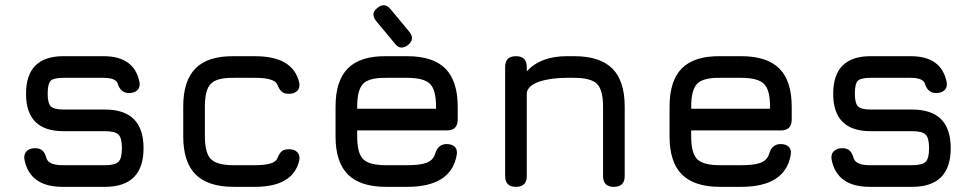

<svg xmlns="http://www.w3.org/2000/svg" viewBox="-20 -725 3783 745"><path d="M223 0Q96 0 75 -105Q71 -126 83 -138Q95 -150 116 -150Q135 -150 145 -140.5Q155 -131 161 -109Q171 -84 223 -84H387Q426 -84 439.5 -97Q453 -110 453 -150Q453 -190 439.5 -203Q426 -216 387 -216H226Q81 -216 81 -361Q81 -507 226 -507H382Q500 -507 521 -408Q525 -387 513.5 -375.5Q502 -364 480 -364Q447 -364 436 -403Q426 -423 382 -423H226Q188 -423 176.5 -411.5Q165 -400 165 -361Q165 -325 177 -312.5Q189 -300 226 -300H387Q537 -300 537 -150Q537 0 387 0Z M887 0Q787 0 739 -48Q691 -96 691 -196V-312Q691 -412 739 -460Q787 -508 887 -507H969Q1117 -507 1141 -405Q1145 -384 1133.5 -372.5Q1122 -361 1100 -361Q1082 -361 1072.5 -370Q1063 -379 1055 -399Q1042 -423 969 -423H887Q822 -424 798.5 -400.5Q775 -377 775 -312V-196Q775 -131 798.5 -107.5Q822 -84 887 -84H969Q1042 -84 1055 -108Q1063 -129 1072.5 -137.5Q1082 -146 1101 -146Q1123 -146 1134 -134Q1145 -122 1141 -102Q1117 0 969 0Z M1564 -551Q1534 -528 1513 -555L1440 -643Q1416 -672 1444 -694Q1472 -717 1495 -690L1568 -602Q1591 -574 1564 -551ZM1478 0Q1378 0 1330 -48Q1282 -96 1282 -195V-311Q1282 -412 1330 -460Q1378 -508 1478 -507H1560Q1660 -507 1708 -459Q1756 -411 1756 -311V-261Q1756 -219 1714 -219H1366V-195Q1366 -130 1389.5 -107Q1413 -84 1478 -84H1560Q1611 -84 1635.5 -93.5Q1660 -103 1668 -127Q1679 -166 1713 -166Q1734 -166 1745 -155Q1756 -144 1752 -123Q1730 0 1560 0ZM1478 -423Q1413 -424 1389.5 -400.5Q1366 -377 1366 -311V-303H1672V-311Q1672 -376 1648.5 -399.5Q1625 -423 1560 -423Z M2024 -42Q2024 0 1982 0Q1940 0 1940 -42V-465Q1940 -507 1982 -507Q2024 -507 2024 -465V-448Q2077 -507 2180 -507H2208Q2308 -507 2356 -459Q2404 -411 2404 -311V-42Q2404 0 2362 0Q2320 0 2320 -42V-311Q2320 -376 2296.5 -399.5Q2273 -423 2208 -423H2180Q2117 -423 2073.5 -408.5Q2030 -394 2024 -366Z M2774 0Q2674 0 2626 -48Q2578 -96 2578 -195V-311Q2578 -412 2626 -460Q2674 -508 2774 -507H2856Q2956 -507 3004 -459Q3052 -411 3052 -311V-261Q3052 -219 3010 -219H2662V-195Q2662 -130 2685.5 -107Q2709 -84 2774 -84H2856Q2907 -84 2931.5 -93.5Q2956 -103 2964 -127Q2975 -166 3009 -166Q3030 -166 3041 -155Q3052 -144 3048 -123Q3026 0 2856 0ZM2774 -423Q2709 -424 2685.5 -400.5Q2662 -377 2662 -311V-303H2968V-311Q2968 -376 2944.5 -399.5Q2921 -423 2856 -423Z M3355 0Q3228 0 3207 -105Q3203 -126 3215 -138Q3227 -150 3248 -150Q3267 -150 3277 -140.5Q3287 -131 3293 -109Q3303 -84 3355 -84H3519Q3558 -84 3571.5 -97Q3585 -110 3585 -150Q3585 -190 3571.5 -203Q3558 -216 3519 -216H3358Q3213 -216 3213 -361Q3213 -507 3358 -507H3514Q3632 -507 3653 -408Q3657 -387 3645.5 -375.5Q3634 -364 3612 -364Q3579 -364 3568 -403Q3558 -423 3514 -423H3358Q3320 -423 3308.5 -411.5Q3297 -400 3297 -361Q3297 -325 3309 -312.5Q3321 -300 3358 -300H3519Q3669 -300 3669 -150Q3669 0 3519 0Z"/></svg>

Font: Jura
Style: Bold
Weight: 700
Designer: Daniel Johnson, Alexei Vanyashin
Foundry: Daniel Johnson
Version: Version 5.103